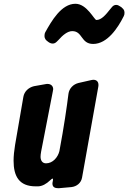

<svg xmlns="http://www.w3.org/2000/svg" viewBox="-20 -1008 680 1018"><path d="M291 -797C312 -821 338 -843 363 -843C419 -843 408 -775 474 -775C550 -775 606 -862 636 -922C639 -927 640 -933 640 -939C640 -944 641 -956 626 -967V-968L617 -974C610 -979 603 -982 596 -982C587 -982 580 -978 574 -971L564 -959C541 -930 518 -902 491 -902C480 -902 441 -988 380 -988C305 -988 253 -896 220 -837C217 -832 216 -826 216 -819C216 -815 215 -803 228 -792L237 -785C244 -780 252 -777 259 -777C267 -777 274 -780 281 -787ZM396 -568C368 -561 347 -539 343 -511C335 -446 319 -334 295 -207C287 -174 260 -142 224 -142C204 -142 195 -158 195 -177C195 -184 196 -193 198 -204L260 -523C261 -528 262 -532 262 -535C262 -551 251 -563 232 -563C229 -563 226 -563 222 -562L160 -551C131 -544 109 -523 104 -495L60 -240C55 -209 52 -181 52 -156C52 -74 81 -20 169 -20H183C204 -21 225 -32 247 -53C252 -58 256 -61 259 -61C260 -61 261 -60 261 -57C261 -55 261 -52 260 -48C259 -43 258 -39 258 -35C258 -14 273 -10 291 -10L358 -16C387 -19 410 -38 415 -66L501 -547C502 -551 502 -555 502 -558C502 -575 492 -585 475 -585C471 -585 467 -584 462 -583Z"/></svg>

Font: Bangerz
Style: Bold
Weight: 700
Designer: vernon adams
Foundry: Vernon Adams
Version: Version 2.10;December 28, 2023;FontCreator 13.0.0.2683 64-bi